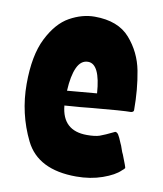

<svg xmlns="http://www.w3.org/2000/svg" viewBox="-73 -658 629 741"><g transform="rotate(10 241.0 -288.0)"><path d="M25 -297Q25 -409 59 -476.5Q93 -544 141.5 -571Q190 -598 239 -598Q331 -598 377.5 -545Q424 -492 437.5 -421.5Q451 -351 451 -269Q451 -262 441 -260Q408 -260 289 -249Q270 -247 243 -244.5Q216 -242 183 -240Q192 -143 288 -143Q320 -143 337.5 -149Q355 -155 394 -174Q401 -174 406.5 -166Q412 -158 422 -133Q425 -128 429.5 -114Q434 -100 438 -93Q457 -45 456 -43Q454 -39 445 -32Q424 -11 377.5 5.5Q331 22 275 22Q125 22 75 -79.5Q25 -181 25 -297ZM299 -308Q291 -422 244 -422Q216 -422 201 -389.5Q186 -357 183 -298Z"/></g></svg>

Font: Barriecito
Style: Regular
Weight: 400
Designer: Pablo Cosgaya & Sergio Jiménez
Foundry: Pablo Cosgaya & Sergio Jiménez
Version: Version 1.001